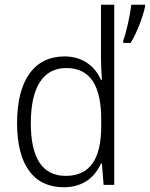

<svg xmlns="http://www.w3.org/2000/svg" viewBox="-20 -780 632 810"><path d="M249 10C333 10 381 -35 406 -90H410L417 0H462V-760H406V-535C406 -508 408 -473 410 -443H406C382 -498 331 -542 252 -542C126 -542 52 -444 52 -261C52 -84 122 10 249 10ZM592 -752V-760H534C530 -722 512 -638 500 -610V-599H531C557 -640 583 -709 592 -752ZM257 -38C157 -38 110 -116 110 -260C110 -411 161 -493 260 -493C362 -493 407 -416 407 -276V-248C407 -113 362 -38 257 -38Z"/></svg>

Font: Noto Sans Malayalam SemiCondensed Light
Style: Regular
Weight: 300
Width: 4
Designer: Jelle Bosma - Monotype Design Team
Foundry: Monotype Imaging Inc.
Version: Version 2.104